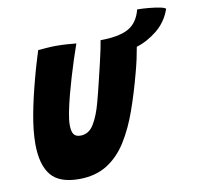

<svg xmlns="http://www.w3.org/2000/svg" viewBox="-86 -875 1006 979"><g transform="rotate(-10 416.5 -386.0)"><path d="M245.5 14.5Q143.5 14.5 100 -39.5Q56.5 -93.5 56.5 -201Q56.5 -266.5 72 -351Q87.5 -435.5 115 -536.5Q119 -552.5 123.8 -569Q128.5 -585.5 133.5 -602.5Q138.5 -619.5 143.8 -636.5Q149 -653.5 154 -669.5Q177.5 -671.5 201.5 -673.2Q225.5 -675 247 -675Q275 -675 302.2 -673.2Q329.5 -671.5 351.5 -669Q338.5 -632.5 324.8 -590.2Q311 -548 298 -503.8Q285 -459.5 273.5 -416.5Q260.5 -366 253.2 -328.2Q246 -290.5 246 -265Q246 -232.5 256.2 -217.5Q266.5 -202.5 291 -202.5Q335 -202.5 361 -245.8Q387 -289 404.5 -356Q410 -375.5 418 -407.8Q426 -440 435.2 -478.2Q444.5 -516.5 453.2 -553.8Q462 -591 468 -620.2Q474 -649.5 476 -664Q571 -664.5 620 -691Q669 -717.5 687 -786Q714 -786 746.5 -783Q779 -780 803.8 -775Q828.5 -770 833 -763.5Q810.5 -698.5 759.5 -657.2Q708.5 -616 652 -598.5Q647 -569 639.8 -536Q632.5 -503 623.5 -470Q597 -369.5 566 -281.8Q535 -194 493 -127.2Q451 -60.5 390.8 -23Q330.5 14.5 245.5 14.5Z"/></g></svg>

Font: Grandstander Thin ExtraBold
Style: Italic
Weight: 800
Italic angle: -15°
Version: Version 1.200